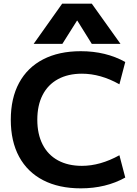

<svg xmlns="http://www.w3.org/2000/svg" viewBox="-20 -1020 751 1050"><path d="M422 10Q302 10 216 -34.5Q130 -79 84.5 -163Q39 -247 39 -365Q39 -483 84.5 -567Q130 -651 216 -695.5Q302 -740 422 -740Q559 -740 665 -681L633 -559Q530 -617 428 -617Q352 -617 297 -587Q242 -557 213 -500.5Q184 -444 184 -365Q184 -287 213 -230Q242 -173 297 -143Q352 -113 428 -113Q528 -113 633 -171L665 -49Q559 10 422 10ZM164 -780 320 -1000H482L639 -780H482L403 -907H401L321 -780Z"/></svg>

Font: M PLUS 2
Style: Bold
Weight: 700
Designer: Coji Morishita
Foundry: UNDERFOREST DESIGN
Version: Version 1.001